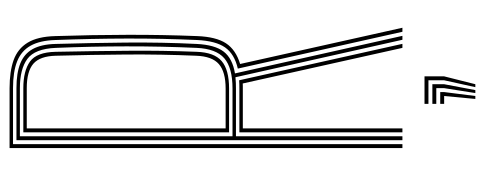

<svg xmlns="http://www.w3.org/2000/svg" viewBox="-318 -522 988 391"><g transform="rotate(-90 175.5 -326.0)"><path d="M70 0V-800H192Q225.8 -800 249 -791.8Q272.2 -783.5 284.6 -763.2Q297 -743 298 -707Q300.5 -631 300.6 -559.8Q300.8 -488.5 298 -418Q296.5 -379.5 283.4 -359.4Q270.2 -339.2 241.2 -330.5L315 0H306.8L231.8 -335.2Q261.5 -342 274.9 -361.1Q288.2 -380.2 290 -418Q293.2 -489.2 293 -561.4Q292.8 -633.5 290 -707Q289 -738.2 278.5 -757.1Q268 -776 246.8 -784.5Q225.5 -793 192 -793H78V0ZM102 0V-332H191Q196 -332 200.1 -332.1Q204.2 -332.2 208 -332.5L282.2 0H274L201.5 -325.2Q199 -325 196.4 -325Q193.8 -325 191 -325H110V0ZM86 0V-786H192Q223 -786 242.5 -778.1Q262 -770.2 271.6 -752.9Q281.2 -735.5 282 -707Q284 -638.2 284.8 -563.8Q285.5 -489.2 282 -419Q280.2 -382 266.4 -364Q252.5 -346 222 -341L298.5 0H290.5L214.2 -340Q208.2 -339.5 202.4 -339.2Q196.5 -339 191 -339H94V0ZM94 -346H191Q233.5 -346 252.9 -362.8Q272.2 -379.5 274 -419Q277.2 -491.2 277.1 -562.4Q277 -633.5 274 -706Q272.2 -748.5 251.5 -763.8Q230.8 -779 192 -779H94ZM102 -353V-772H192Q227.2 -772 246.2 -758.4Q265.2 -744.8 266 -706Q267.5 -632.5 268.1 -561Q268.8 -489.5 266 -419Q264.8 -383.2 247.1 -368.1Q229.5 -353 191 -353ZM110 -360H191Q225.2 -360 241 -373.8Q256.8 -387.5 258 -420Q261 -491.2 260.5 -561.9Q260 -632.5 258 -706Q257.2 -738 241.8 -751.5Q226.2 -765 192 -765H110ZM194 148.5 208 85V53H160V45H216V85L200 148.5ZM170 148.5 176 85H160V77H184V85L176 148.5ZM182 148.5 192 85V69H160V61H200V85L188 148.5Z"/></g></svg>

Font: Big Shoulders Inline Text Thin
Style: Regular
Weight: 100
Designer: Patric King
Foundry: XO Type Co
Version: Version 2.002